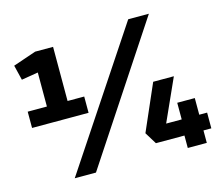

<svg xmlns="http://www.w3.org/2000/svg" viewBox="-103 -876 1182 1014"><g transform="rotate(-15 487.5 -369.0)"><path d="M142 -315V-590L51 -575L31 -657L157 -700H255V-315ZM37 -404H346V-315H37ZM186 0 676 -738H789L302 0ZM951 -68H908V0H804V-68H648L608 -133L718 -385H831L727 -154H812V-245H908V-154H951Z"/></g></svg>

Font: REM Medium Medium
Style: Regular
Weight: 500
Version: Version 1.005;gftools[0.9.28]